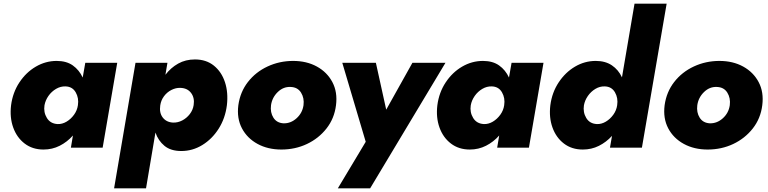

<svg xmlns="http://www.w3.org/2000/svg" viewBox="-20 -800 4158 1040"><path d="M221 -230Q226 -257 242.5 -280.5Q259 -304 283.5 -318.5Q308 -333 335 -332Q372 -331 390 -300Q408 -269 402 -230Q398 -202 381 -178.5Q364 -155 340.5 -141Q317 -127 292 -128Q253 -130 234 -161Q215 -192 221 -230ZM40 -230Q32 -164 51.5 -109.5Q71 -55 113.5 -22.5Q156 10 216 10Q263 10 303.5 -10.5Q344 -31 375 -66L364 0H536L615 -460H442L428 -380Q409 -421 374.5 -445.5Q340 -470 287 -470Q227 -470 174 -439Q121 -408 85 -353.5Q49 -299 40 -230Z M1029 -231Q1025 -204 1008 -182Q991 -160 967 -147.5Q943 -135 917 -136Q881 -138 861.5 -163.5Q842 -189 848 -229Q852 -257 868.5 -279Q885 -301 909 -313Q933 -325 957 -324Q995 -323 1015 -296.5Q1035 -270 1029 -231ZM1209 -230Q1217 -299 1198.5 -355Q1180 -411 1138.5 -444.5Q1097 -478 1036 -478Q985 -478 945 -455.5Q905 -433 876 -395L887 -460H714L598 220H771L822 -82Q837 -38 871 -10Q905 18 962 18Q1023 18 1076 -14.5Q1129 -47 1164.5 -103Q1200 -159 1209 -230Z M1448 -230Q1454 -272 1484.5 -301.5Q1515 -331 1554 -329Q1592 -328 1610.5 -298.5Q1629 -269 1624 -230Q1618 -188 1586.5 -159.5Q1555 -131 1516 -132Q1479 -134 1461 -162.5Q1443 -191 1448 -230ZM1271 -230Q1262 -159 1290.5 -105Q1319 -51 1375 -20.5Q1431 10 1504 10Q1579 10 1642.5 -20Q1706 -50 1748.5 -104Q1791 -158 1800 -230Q1809 -301 1780.5 -355Q1752 -409 1696.5 -439.5Q1641 -470 1568 -470Q1494 -470 1429.5 -440Q1365 -410 1323 -356Q1281 -302 1271 -230Z M2393 -460H2214L2072 -206L2016 -460H1834L1961 -32L1810 220H1985Z M2530 -230Q2535 -257 2551.5 -280.5Q2568 -304 2592.5 -318.5Q2617 -333 2644 -332Q2681 -331 2699 -300Q2717 -269 2711 -230Q2707 -202 2690 -178.5Q2673 -155 2649.5 -141Q2626 -127 2601 -128Q2562 -130 2543 -161Q2524 -192 2530 -230ZM2349 -230Q2341 -164 2360.5 -109.5Q2380 -55 2422.5 -22.5Q2465 10 2525 10Q2572 10 2612.5 -10.5Q2653 -31 2684 -66L2673 0H2845L2924 -460H2751L2737 -380Q2718 -421 2683.5 -445.5Q2649 -470 2596 -470Q2536 -470 2483 -439Q2430 -408 2394 -353.5Q2358 -299 2349 -230Z M3143 -230Q3148 -257 3164.5 -280.5Q3181 -304 3205 -318.5Q3229 -333 3256 -332Q3293 -331 3311 -300Q3329 -269 3323 -230Q3319 -202 3302 -178.5Q3285 -155 3261.5 -141Q3238 -127 3213 -128Q3174 -130 3155.5 -161Q3137 -192 3143 -230ZM2961 -230Q2953 -164 2972.5 -109.5Q2992 -55 3034.5 -22.5Q3077 10 3137 10Q3184 10 3224 -10Q3264 -30 3295 -64L3284 0H3457L3591 -780H3417L3349 -381Q3330 -422 3294.5 -446Q3259 -470 3207 -470Q3147 -470 3094.5 -439Q3042 -408 3006 -353.5Q2970 -299 2961 -230Z M3757 -230Q3763 -272 3793.5 -301.5Q3824 -331 3863 -329Q3901 -328 3919.5 -298.5Q3938 -269 3933 -230Q3927 -188 3895.5 -159.5Q3864 -131 3825 -132Q3788 -134 3770 -162.5Q3752 -191 3757 -230ZM3580 -230Q3571 -159 3599.5 -105Q3628 -51 3684 -20.5Q3740 10 3813 10Q3888 10 3951.5 -20Q4015 -50 4057.5 -104Q4100 -158 4109 -230Q4118 -301 4089.5 -355Q4061 -409 4005.5 -439.5Q3950 -470 3877 -470Q3803 -470 3738.5 -440Q3674 -410 3632 -356Q3590 -302 3580 -230Z"/></svg>

Font: Jost* 800 Heavy Italic
Style: Italic
Weight: 800
Italic angle: -10°
Version: Version 3.200; ttfautohint (v0.97) -l 8 -r 50 -G 200 -x 14 -